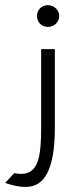

<svg xmlns="http://www.w3.org/2000/svg" viewBox="-85 -641 276 742"><path d="M-65 66C19 94 81 91 110 -3C121 -38 127 -85 127 -148V-451H74V-147C74 -35 63 31 -4 31C-12 31 -20 30 -30 28ZM58 -579C58 -555 76 -537 100 -537C124 -537 144 -556 144 -579C144 -602 124 -621 100 -621C76 -621 58 -603 58 -579Z"/></svg>

Font: Charger Sport
Style: ExLitNrw
Weight: 200
Designer: Jasper
Foundry: Cannot Into Space Fonts
Version: Version 1.1